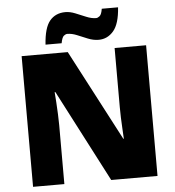

<svg xmlns="http://www.w3.org/2000/svg" viewBox="-61 -989 955 1045"><g transform="rotate(-5 417.0 -466.5)"><path d="M757 0H504L243 -503H239Q241 -480 243 -447.5Q245 -415 246.5 -382Q248 -349 248 -322V0H77V-714H329L589 -218H592Q591 -241 589 -272Q587 -303 586 -335Q585 -367 585 -391V-714H757ZM212 -765Q218 -857 249.5 -894.5Q281 -932 335 -932Q360 -932 388.5 -920.5Q417 -909 445.5 -897Q474 -885 499 -885Q508 -885 518.5 -893.5Q529 -902 534 -933H623Q617 -843 584 -804.5Q551 -766 503 -766Q474 -766 444.5 -778Q415 -790 387.5 -801.5Q360 -813 335 -813Q326 -813 316 -805Q306 -797 300 -765Z"/></g></svg>

Font: Noto Sans Oriya Blk
Style: Regular
Weight: 900
Designer: Amélie Bonet and Sol Matas
Foundry: Google LLC
Version: Version 2.006; ttfautohint (v1.8.4.7-5d5b)